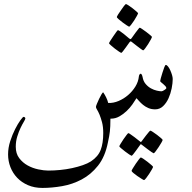

<svg xmlns="http://www.w3.org/2000/svg" viewBox="-20 -591 938 939"><path d="M775.4 93.3Q775.4 96.2 769.5 106.4L755.9 128.4Q748 140.1 741 149.4Q733.9 158.7 731.4 158.7Q730 158.7 720.7 152.3L701.2 138.2L673.8 117.2Q669.9 113.8 668.2 114.5Q666.5 115.2 664.6 118.7Q653.8 132.8 646 144.5Q638.7 154.8 632.1 162.8Q625.5 170.9 623.5 170.9Q622.1 170.9 612.3 164.6Q602.5 158.2 591.6 149.7Q580.6 141.1 572 133.8Q563.5 126.5 563.5 124.5Q563.5 122.6 569.8 112.1Q576.2 101.6 584 89.8Q591.8 78.6 598.9 69.3Q606 60.1 607.4 60.1Q610.8 60.1 619.1 66.4L638.2 80.1L663.6 100.1Q667.5 103.5 668.7 103.8Q669.9 104 673.8 98.6L692.9 73.2L707 55.7Q713.4 47.9 715.3 47.9Q717.8 47.9 727.5 54.2Q737.3 60.5 748 68.6Q758.8 76.7 767.1 84Q775.4 91.3 775.4 93.3ZM728.5 225.1Q728.5 227.5 722.7 237.8Q716.8 248 709.5 259.3Q702.1 270.5 694.8 280Q687.5 289.6 684.1 289.6Q682.1 289.6 672.4 283.4Q662.6 277.3 651.6 269.8Q640.6 262.2 632.1 254.9Q623.5 247.6 623.5 244.6Q623.5 242.2 629.9 231.7Q636.2 221.2 644 209.7Q651.9 198.2 659.2 188.7Q666.5 179.2 668.5 179.2Q671.4 179.2 680.9 185.5Q690.4 191.9 701.2 200.2Q711.9 208.5 720.2 215.8Q728.5 223.1 728.5 225.1ZM824.7 -204.6Q824.7 -184.6 819.6 -158.9Q814.5 -133.3 804.2 -110.4Q793.9 -87.4 777.6 -71.8Q761.2 -56.2 738.8 -56.2Q720.2 -56.2 705.3 -62.7Q690.4 -69.3 679.4 -78.4Q668.5 -87.4 660.6 -96.4Q652.8 -105.5 647.5 -110.8Q639.2 -97.2 627 -79.8Q614.7 -62.5 598.6 -47.4Q582.5 -32.2 563.5 -21.5Q544.4 -10.7 522.5 -10.7H520Q520 11.2 519.3 25.6Q518.6 40 517.3 52Q516.1 64 513.7 76.2L507.8 105.5Q494.1 175.3 459.5 219Q424.8 262.7 379.6 286.6Q334.5 310.5 284.2 319.3Q233.9 328.1 187.5 328.1Q148.4 328.1 117.2 314.7Q85.9 301.3 64.2 278.6Q42.5 255.9 31 226.3Q19.5 196.8 19.5 164.1Q19.5 131.8 30 99.4Q40.5 66.9 54 40.5Q67.4 14.2 79.6 -2.7Q91.8 -19.5 95.2 -19.5Q98.6 -19.5 101.3 -17.1Q104 -14.6 104 -12.2Q104 -7.8 96.7 4.2Q89.4 16.1 80.6 34.4Q71.8 52.7 64.5 76.4Q57.1 100.1 57.1 126.5Q57.1 160.2 74 182.4Q90.8 204.6 115 218Q139.2 231.4 167 237.3Q194.8 243.2 215.8 243.2Q244.6 243.2 274.7 240.2Q304.7 237.3 332.8 231.2Q360.8 225.1 384.8 216.8Q408.7 208.5 424.8 198.2Q460 174.8 472.4 142.1Q484.9 109.4 484.9 60.1Q484.9 28.8 479 6.8Q473.1 -15.1 466.8 -30.3Q460.4 -45.4 454.8 -54.4Q449.2 -63.5 449.2 -67.9Q449.2 -71.8 453.9 -83.3Q458.5 -94.7 464.6 -107.4Q470.7 -120.1 476.3 -129.6Q481.9 -139.2 484.9 -139.2Q492.7 -127.9 499 -115Q505.4 -102.1 509.3 -87.4Q534.7 -86.4 560.1 -97.2Q585.4 -107.9 606.4 -126Q627.4 -144 642.1 -167.7Q656.7 -191.4 659.2 -217.3Q661.1 -230.5 669.4 -230.5Q670.9 -229.5 672.9 -226.6Q675.3 -223.1 677.2 -214.8Q680.7 -193.8 692.4 -180.2Q704.1 -166.5 718.5 -158.7Q732.9 -150.9 747.1 -147.7Q761.2 -144.5 770 -144.5Q772 -144.5 775.9 -146.2Q779.8 -147.9 783.4 -150.4Q787.1 -152.8 790.3 -155.5Q793.5 -158.2 793.5 -160.2Q793.5 -164.6 788.8 -169.9Q784.2 -175.3 778.3 -179.9Q772.5 -184.6 767.8 -188.7Q763.2 -192.9 763.2 -193.8Q763.2 -195.8 766.4 -208.5Q769.5 -221.2 774.4 -235.4Q778.8 -250 783.4 -261.7Q788.1 -273.4 790.5 -273.4Q795.9 -273.4 802 -265.6Q808.1 -257.8 813 -246.8Q817.9 -235.8 821.3 -224.4Q824.7 -212.9 824.7 -204.6ZM655.3 -526.9Q655.3 -523.9 649.4 -513.2Q643.6 -502.4 636.2 -491Q628.9 -479.5 621.3 -470Q613.8 -460.4 611.3 -460.4Q609.9 -460.4 600.3 -466.8Q590.8 -473.1 579.8 -481.2Q568.8 -489.3 560.1 -497.1Q551.3 -504.9 551.3 -507.3Q551.3 -509.8 557.6 -520.3Q564 -530.8 572.3 -542L586.9 -562.5Q594.2 -571.3 595.2 -571.3Q598.1 -571.3 608.2 -564.9Q618.2 -558.6 628.4 -550.5Q638.7 -542.5 647 -535.2Q655.3 -527.8 655.3 -526.9ZM723.1 -410.6Q723.1 -408.2 717.5 -397.5Q711.9 -386.7 704.3 -375Q696.8 -363.3 689.7 -354Q682.6 -344.7 680.2 -344.7Q678.7 -344.7 669.7 -351.1Q660.6 -357.4 650.9 -365.2L624 -386.2Q620.1 -389.2 618.4 -388.7Q616.7 -388.2 613.8 -384.8L595.2 -358.9Q587.9 -348.6 581.5 -340.6Q575.2 -332.5 573.2 -332.5Q571.3 -332.5 561.5 -338.9Q551.8 -345.2 541.3 -353.5Q530.8 -361.8 522 -369.6Q513.2 -377.4 513.2 -379.4Q513.2 -381.3 519.5 -391.6Q525.9 -401.9 533.7 -413.1L548.3 -434.1Q555.2 -443.4 556.6 -443.4Q560.1 -443.4 569.1 -437Q578.1 -430.7 587.4 -423.3Q598.6 -414.6 611.3 -403.3Q616.2 -399.9 618.2 -399.7Q620.1 -399.4 624 -404.8L642.1 -430.2L655.3 -447.3Q661.1 -455.6 663.6 -455.6Q665.5 -455.6 675 -449.2Q684.6 -442.9 695.3 -434.8Q706.1 -426.8 714.6 -419.4Q723.1 -412.1 723.1 -410.6Z"/></svg>

Font: Simplified Naskh
Style: Regular
Weight: 400
Designer: SIL International
Foundry: Arabeyes
Version: 1.02_alpha